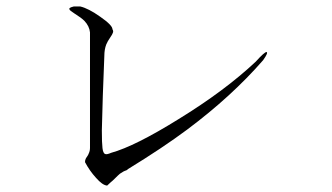

<svg xmlns="http://www.w3.org/2000/svg" viewBox="-20 -658 1040 601"><path d="M231.4 -637.7H210.9Q194.3 -633.8 197.3 -628.9Q198.2 -625 213.9 -615.2Q234.4 -602.5 244.1 -592.8Q259.8 -576.2 261.7 -556.6V-195.3Q261.7 -185.5 257.8 -177.7Q256.8 -173.8 252 -167Q249 -163.1 248 -160.2Q246.1 -156.2 246.1 -150.4Q260.7 -123 280.3 -101.6Q300.8 -78.1 315.4 -77.1Q320.3 -82 327.1 -87.9Q331.1 -90.8 338.9 -98.6Q349.6 -109.4 355.5 -114.3Q366.2 -122.1 376 -125L380.9 -128.9Q489.3 -195.3 565.4 -252Q705.1 -356.4 803.7 -469.7Q820.3 -493.2 814.5 -495.1Q808.6 -496.1 780.3 -464.8Q683.6 -374 539.1 -285.2Q402.3 -200.2 328.1 -179.7Q314.5 -173.8 309.6 -175.8Q302.7 -177.7 300.8 -194.3Q298.8 -210 298.8 -250Q299.8 -277.3 301.8 -357.4L306.6 -483.4Q306.6 -502.9 312.5 -518.6Q316.4 -528.3 325.2 -541Q332 -550.8 333 -554.7Q335.9 -560.5 332 -566.4Q332 -579.1 293.9 -605.5Q256.8 -631.8 231.4 -637.7Z"/></svg>

Font: Batang
Style: Regular
Weight: 400
Version: Version 2.21